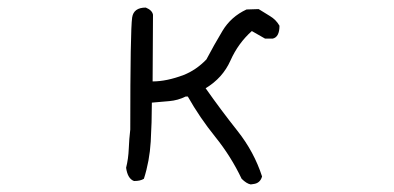

<svg xmlns="http://www.w3.org/2000/svg" viewBox="-20 -484 1040 507"><path d="M642 3Q631 1 618 -12Q590 -71 548.5 -122.5Q507 -174 476 -229H470Q450 -219 427 -217Q404 -215 381 -213Q381 -161 378 -110Q375 -59 360 -12Q351 -6 334 -6Q317 -12 313 -41Q319 -65 320 -91Q321 -117 324 -142Q324 -405 329 -438Q333 -464 365 -464Q382 -457 384 -445L383 -269Q420 -269 465 -286Q498 -299 525 -327Q545 -365 567.5 -402.5Q590 -440 631 -459L663 -460Q677 -451 693 -441.5Q709 -432 718 -416Q718 -386 700 -382H680L645 -402Q609 -370 588.5 -324Q568 -278 523 -251Q563 -194 607 -138.5Q651 -83 672 -18Q667 0 649 2Z"/></svg>

Font: Yozai
Style: Regular
Weight: 400
Designer: LXGW / Y.OzVox
Foundry: LXGW / Y.OzVox
Version: Version 0.861;October 22, 2024